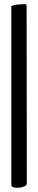

<svg xmlns="http://www.w3.org/2000/svg" viewBox="-20 -774 182 919"><path d="M34.2 112.3V-739.3Q32.2 -745.1 39.1 -747.1Q60.5 -753.9 99.6 -753.9Q104.5 -753.9 105.5 -752.9Q107.4 -751 107.4 -750V-748L108.4 103.5Q108.4 112.3 97.2 117.7Q85.9 123 71.3 124.5Q56.6 126 45.4 122.6Q34.2 119.1 34.2 112.3Z"/></svg>

Font: Crimson Text SemiBold
Style: Regular
Weight: 600
Designer: Sebastian Kosch
Foundry: Sebastian Kosch
Version: Version 1.100; ttfautohint (v1.8.4)